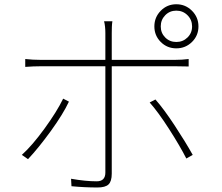

<svg xmlns="http://www.w3.org/2000/svg" viewBox="-20 -832 1017 880"><path d="M788.1 -639.6Q818.4 -639.6 839.4 -660.2Q860.4 -680.7 860.4 -710.9Q860.4 -741.2 839.4 -762.2Q818.4 -783.2 788.1 -783.2Q757.8 -783.2 737.3 -762.2Q716.8 -741.2 716.8 -710.9Q716.8 -680.7 737.3 -660.2Q757.8 -639.6 788.1 -639.6ZM788.1 -812.5Q830.1 -812.5 859.9 -782.7Q889.6 -752.9 889.6 -710.9Q889.6 -668.9 859.9 -639.6Q830.1 -610.4 788.1 -610.4Q746.1 -610.4 716.8 -639.6Q687.5 -668.9 687.5 -710.9Q687.5 -752.9 716.8 -782.7Q746.1 -812.5 788.1 -812.5ZM492.2 -680.7V-515.6V-36.1Q492.2 -1 477.5 13.2Q462.9 27.3 426.8 27.3Q368.2 27.3 307.6 21.5L305.7 -12.7Q372.1 -1 422.9 -1Q443.4 -1 453.1 -11.2Q462.9 -21.5 462.9 -41Q462.9 -278.3 462.9 -515.6V-680.7Q462.9 -695.3 461.4 -709.5Q460 -723.6 457 -734.4H495.1Q493.2 -722.7 492.7 -708.5Q492.2 -694.3 492.2 -680.7ZM167 -557.6H781.2Q814.5 -557.6 844.7 -561.5V-527.3Q823.2 -528.3 782.2 -528.3H168Q132.8 -528.3 95.7 -525.4V-561.5Q129.9 -557.6 167 -557.6ZM108.4 -102.5 80.1 -122.1Q127 -164.1 184.1 -242.7Q241.2 -321.3 269.5 -379.9L295.9 -366.2Q269.5 -309.6 212.9 -231.4Q156.2 -153.3 108.4 -102.5ZM863.3 -122.1 834 -105.5Q804.7 -163.1 754.9 -240.7Q705.1 -318.4 666 -362.3L692.4 -376Q730.5 -333 780.3 -257.3Q830.1 -181.6 863.3 -122.1Z"/></svg>

Font: Min Sans VF VF
Style: Regular
Weight: 400
Designer: Jinseong-Kim, NotoSansCJK, Nunito
Foundry: Jinseong-Kim
Version: Version 1.420;Glyphs 3.1.2 (3151)